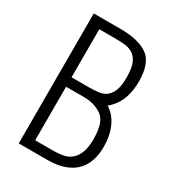

<svg xmlns="http://www.w3.org/2000/svg" viewBox="-168 -783 795 879"><g transform="rotate(30 229.0 -343.5)"><path d="M68 0H220Q268 0 304 -12Q340 -24 364.5 -47Q389 -70 401 -104Q413 -138 413 -182Q413 -239 393 -284Q373 -329 334 -353Q355 -371 368.5 -391Q382 -411 389.5 -432.5Q397 -454 400 -476Q403 -498 403 -519Q403 -618 353.5 -652.5Q304 -687 210 -687H68ZM126 -50V-333H220Q276 -333 315.5 -305.5Q355 -278 355 -188Q355 -142 343.5 -114.5Q332 -87 313.5 -72.5Q295 -58 270.5 -54Q246 -50 220 -50ZM126 -383V-637H210Q237 -637 261.5 -634.5Q286 -632 304.5 -620Q323 -608 334 -582Q345 -556 345 -509Q345 -463 334.5 -437.5Q324 -412 306.5 -400Q289 -388 265.5 -385.5Q242 -383 216 -383Z"/></g></svg>

Font: Secuela Light
Style: Regular
Weight: 300
Designer: Fernando Haro
Foundry: deFharo
Version: Version 1.708